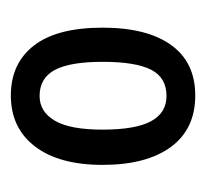

<svg xmlns="http://www.w3.org/2000/svg" viewBox="-33 -729 380 354"><g transform="rotate(-90 157.0 -552.0)"><path d="M283 -553Q283 -471 251 -426.5Q219 -382 158 -382Q96 -382 63 -427Q30 -472 30 -553Q30 -633 64 -677.5Q98 -722 158 -722Q217 -722 250 -679.5Q283 -637 283 -553ZM95 -553Q95 -492 110.5 -463.5Q126 -435 157 -435Q191 -435 205.5 -463.5Q220 -492 220 -553Q220 -613 205 -641Q190 -669 157 -669Q128 -669 111.5 -641Q95 -613 95 -553Z"/></g></svg>

Font: Noto Sans Ethiopic ExtraCondensed
Style: Regular
Weight: 400
Width: 2
Designer: Monotype Design Team
Foundry: Monotype Imaging Inc.
Version: Version 2.102; ttfautohint (v1.8.4.7-5d5b)